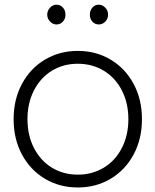

<svg xmlns="http://www.w3.org/2000/svg" viewBox="-20 -807 673 831"><path d="M184.4 -743.3Q184.4 -761.1 196.7 -773.9Q208.9 -786.7 224.4 -786.7Q241.1 -786.7 252.2 -774.4Q263.3 -762.2 263.3 -743.3Q263.3 -725.6 252.2 -713.3Q241.1 -701.1 224.4 -701.1Q208.9 -701.1 196.7 -713.9Q184.4 -726.7 184.4 -743.3ZM368.9 -743.3Q368.9 -762.2 380 -774.4Q391.1 -786.7 407.8 -786.7Q423.3 -786.7 435.6 -773.9Q447.8 -761.1 447.8 -743.3Q447.8 -725.6 435.6 -713.3Q423.3 -701.1 407.8 -701.1Q391.1 -701.1 380 -713.3Q368.9 -725.6 368.9 -743.3ZM38.9 -291.1Q38.9 -376.7 75 -443.9Q111.1 -511.1 174.4 -548.9Q237.8 -586.7 316.7 -586.7Q395.6 -586.7 458.9 -548.9Q522.2 -511.1 558.3 -443.9Q594.4 -376.7 594.4 -291.1Q594.4 -205.6 558.3 -138.3Q522.2 -71.1 458.9 -33.3Q395.6 4.4 316.7 4.4Q237.8 4.4 174.4 -33.3Q111.1 -71.1 75 -138.3Q38.9 -205.6 38.9 -291.1ZM535.6 -291.1Q535.6 -361.1 507.2 -416.1Q478.9 -471.1 428.9 -501.1Q378.9 -531.1 316.7 -531.1Q254.4 -531.1 205 -501.1Q155.6 -471.1 127.2 -416.1Q98.9 -361.1 98.9 -291.1Q98.9 -221.1 127.2 -166.1Q155.6 -111.1 205 -81.1Q254.4 -51.1 316.7 -51.1Q378.9 -51.1 428.9 -81.1Q478.9 -111.1 507.2 -166.1Q535.6 -221.1 535.6 -291.1Z"/></svg>

Font: Paperlogy 3 Light
Style: Regular
Weight: 300
Designer: redesigned by Lee Juim, glyphs from Gmarket Sans & Montserrat
Foundry: PT&
Version: Version 1.001